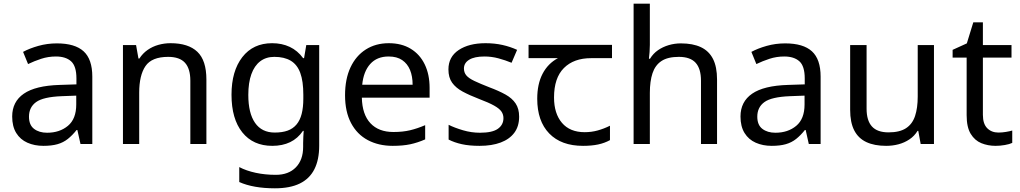

<svg xmlns="http://www.w3.org/2000/svg" viewBox="-20 -780 5525 1040"><path d="M288 -545Q386 -545 433 -502Q480 -459 480 -365V0H416L399 -76H395Q372 -47 347.5 -27.5Q323 -8 291.5 1Q260 10 215 10Q167 10 128.5 -7Q90 -24 68 -59.5Q46 -95 46 -149Q46 -229 109 -272.5Q172 -316 303 -320L394 -323V-355Q394 -422 365 -448Q336 -474 283 -474Q241 -474 203 -461.5Q165 -449 132 -433L105 -499Q140 -518 188 -531.5Q236 -545 288 -545ZM314 -259Q214 -255 175.5 -227Q137 -199 137 -148Q137 -103 164.5 -82Q192 -61 235 -61Q303 -61 348 -98.5Q393 -136 393 -214V-262Z M904 -546Q1000 -546 1049 -499.5Q1098 -453 1098 -349V0H1011V-343Q1011 -408 982 -440Q953 -472 891 -472Q802 -472 768 -422Q734 -372 734 -278V0H646V-536H717L730 -463H735Q753 -491 779.5 -509.5Q806 -528 838 -537Q870 -546 904 -546Z M1454 -546Q1507 -546 1549.5 -526Q1592 -506 1622 -465H1627L1639 -536H1709V9Q1709 85 1683 136.5Q1657 188 1604 214Q1551 240 1469 240Q1411 240 1362.5 231.5Q1314 223 1276 206V125Q1314 145 1365 156Q1416 167 1474 167Q1543 167 1582.5 126.5Q1622 86 1622 16V-5Q1622 -17 1623 -39.5Q1624 -62 1625 -71H1621Q1593 -30 1551.5 -10Q1510 10 1455 10Q1351 10 1292.5 -63Q1234 -136 1234 -267Q1234 -395 1292.5 -470.5Q1351 -546 1454 -546ZM1466 -472Q1421 -472 1389.5 -448Q1358 -424 1341.5 -378Q1325 -332 1325 -266Q1325 -167 1361.5 -114.5Q1398 -62 1468 -62Q1509 -62 1538 -72.5Q1567 -83 1586 -105.5Q1605 -128 1614 -163Q1623 -198 1623 -246V-267Q1623 -340 1606.5 -385Q1590 -430 1555 -451Q1520 -472 1466 -472Z M2086 -546Q2155 -546 2204.5 -516Q2254 -486 2280.5 -431.5Q2307 -377 2307 -304V-251H1940Q1942 -160 1986.5 -112.5Q2031 -65 2111 -65Q2162 -65 2201.5 -74.5Q2241 -84 2283 -102V-25Q2242 -7 2202 1.5Q2162 10 2107 10Q2031 10 1972.5 -21Q1914 -52 1881.5 -113.5Q1849 -175 1849 -264Q1849 -352 1878.5 -415Q1908 -478 1961.5 -512Q2015 -546 2086 -546ZM2085 -474Q2022 -474 1985.5 -433.5Q1949 -393 1942 -321H2215Q2215 -367 2201 -401Q2187 -435 2158.5 -454.5Q2130 -474 2085 -474Z M2792 -148Q2792 -96 2766 -61Q2740 -26 2692 -8Q2644 10 2578 10Q2522 10 2481.5 1Q2441 -8 2410 -24V-104Q2442 -88 2487.5 -74.5Q2533 -61 2580 -61Q2647 -61 2677 -82.5Q2707 -104 2707 -140Q2707 -160 2696 -176Q2685 -192 2656.5 -208Q2628 -224 2575 -244Q2523 -264 2486 -284Q2449 -304 2429 -332Q2409 -360 2409 -404Q2409 -472 2464.5 -509Q2520 -546 2610 -546Q2659 -546 2701.5 -536.5Q2744 -527 2781 -510L2751 -440Q2717 -454 2680 -464Q2643 -474 2604 -474Q2550 -474 2521.5 -456.5Q2493 -439 2493 -409Q2493 -387 2506 -371.5Q2519 -356 2549.5 -341.5Q2580 -327 2631 -307Q2682 -288 2718 -268Q2754 -248 2773 -219.5Q2792 -191 2792 -148Z M3138 10Q3020 10 2955 -57Q2890 -124 2890 -245Q2890 -325 2919 -380.5Q2948 -436 3002 -465H2843V-537H3295V-465H3182Q3088 -465 3034.5 -411.5Q2981 -358 2981 -252Q2981 -165 3024 -114.5Q3067 -64 3147 -64Q3184 -64 3218 -73.5Q3252 -83 3284 -99V-21Q3255 -5 3220 2.5Q3185 10 3138 10Z M3500 -537Q3500 -518 3498.5 -498Q3497 -478 3495 -462H3501Q3518 -490 3544 -508Q3570 -526 3602 -535.5Q3634 -545 3668 -545Q3733 -545 3776.5 -524.5Q3820 -504 3842 -461Q3864 -418 3864 -349V0H3777V-343Q3777 -408 3748 -440Q3719 -472 3657 -472Q3597 -472 3563 -449.5Q3529 -427 3514.5 -383.5Q3500 -340 3500 -277V0H3412V-760H3500Z M4233 -545Q4331 -545 4378 -502Q4425 -459 4425 -365V0H4361L4344 -76H4340Q4317 -47 4292.5 -27.5Q4268 -8 4236.5 1Q4205 10 4160 10Q4112 10 4073.5 -7Q4035 -24 4013 -59.5Q3991 -95 3991 -149Q3991 -229 4054 -272.5Q4117 -316 4248 -320L4339 -323V-355Q4339 -422 4310 -448Q4281 -474 4228 -474Q4186 -474 4148 -461.5Q4110 -449 4077 -433L4050 -499Q4085 -518 4133 -531.5Q4181 -545 4233 -545ZM4259 -259Q4159 -255 4120.5 -227Q4082 -199 4082 -148Q4082 -103 4109.5 -82Q4137 -61 4180 -61Q4248 -61 4293 -98.5Q4338 -136 4338 -214V-262Z M5039 -536V0H4967L4954 -71H4950Q4933 -43 4906 -25Q4879 -7 4847 1.5Q4815 10 4780 10Q4716 10 4672.5 -10.5Q4629 -31 4607 -74Q4585 -117 4585 -185V-536H4674V-191Q4674 -127 4703 -95Q4732 -63 4793 -63Q4853 -63 4887.5 -85.5Q4922 -108 4936.5 -151.5Q4951 -195 4951 -257V-536Z M5388 -62Q5408 -62 5429 -65.5Q5450 -69 5463 -73V-6Q5449 1 5423 5.5Q5397 10 5373 10Q5331 10 5295.5 -4.5Q5260 -19 5238 -55Q5216 -91 5216 -156V-468H5140V-510L5217 -545L5252 -659H5304V-536H5459V-468H5304V-158Q5304 -109 5327.5 -85.5Q5351 -62 5388 -62Z"/></svg>

Font: lguzrati85
Style: Book
Weight: 400
Designer: Jelle Bosma - Monotype Design Team, Universal Thirst
Foundry: Monotype Imaging Inc.
Version: Version 2.106